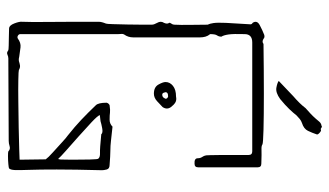

<svg xmlns="http://www.w3.org/2000/svg" viewBox="-209 -694 907 529"><g transform="rotate(90 244.5 -429.5)"><path d="M120 2Q118 0 105.5 0Q93 0 79.5 -0.5Q66 -1 59 -1Q50 -1 44.5 -15.5Q39 -30 40 -37Q41 -62 40.5 -102.5Q40 -143 40 -183Q40 -223 40 -248Q40 -256 45 -268Q46 -270 46.5 -287Q47 -304 47.5 -327Q48 -350 48 -369Q48 -388 48 -394Q48 -398 46.5 -401.5Q45 -405 43 -409Q37 -419 43 -428Q47 -437 43 -442Q42 -444 45 -448Q48 -452 48 -456Q49 -473 48.5 -502Q48 -531 48 -548Q45 -554 43.5 -564.5Q42 -575 43 -598.5Q44 -622 47 -666Q47 -670 43 -672Q35 -684 49 -691.5Q63 -699 76 -704Q83 -706 87 -702Q95 -697 101 -702Q177 -703 238.5 -703Q300 -703 337.5 -702Q375 -701 378 -699Q382 -696 392.5 -696.5Q403 -697 431 -696Q441 -696 441 -686V-522Q441 -512 431 -512Q416 -511 416 -521Q416 -528 412.5 -533Q409 -538 408 -544Q408 -547 407.5 -555.5Q407 -564 407 -588Q407 -612 407 -661Q407 -671 397 -671H97Q74 -671 74 -650Q73 -619 75 -605.5Q77 -592 81 -586Q81 -579 77.5 -574Q74 -569 74 -555Q79 -549 81 -542Q83 -535 83 -527V-343Q83 -329 75 -318Q73 -315 73.5 -310.5Q74 -306 74 -302V-32Q74 -28 78 -25.5Q82 -23 86 -25Q98 -34 110.5 -32.5Q123 -31 136 -29Q143 -27 148 -28Q154 -30 160 -31Q166 -32 173 -28Q175 -27 200 -26.5Q225 -26 260.5 -26.5Q296 -27 331.5 -27.5Q367 -28 392 -29Q417 -30 420 -30L419 -102Q414 -109 400 -121.5Q386 -134 372.5 -146.5Q359 -159 353 -163Q329 -182 310 -200Q291 -218 270 -240Q263 -247 263 -270Q265 -276 270 -278Q284 -280 290.5 -279Q297 -278 310 -278Q321 -278 329 -286Q355 -283 365.5 -282Q376 -281 381.5 -280.5Q387 -280 397.5 -280Q408 -280 434 -278Q445 -278 447 -270Q449 -262 449 -257Q447 -181 447 -132.5Q447 -84 448 -56.5Q449 -29 448.5 -17Q448 -5 444 -1Q443 0 432 1Q421 2 410 2Q399 2 397 1Q391 -5 383 -2.5Q375 0 368 0L152 1H141Q136 1 130.5 3.5Q125 6 120 2ZM238 -400Q220 -400 213 -412.5Q206 -425 206 -432Q206 -444 216.5 -452.5Q227 -461 246 -461Q256 -463 262.5 -459Q269 -455 275 -447Q283 -436 275 -424Q268 -417 258.5 -408.5Q249 -400 238 -400ZM241 -423Q248 -423 251 -430Q253 -432 251 -436Q247 -440 244 -439Q234 -439 234 -432Q234 -431 235.5 -427Q237 -423 241 -423ZM417 -137Q419 -135 419.5 -143.5Q420 -152 420 -174Q420 -200 419.5 -223Q419 -246 417 -247Q413 -252 401.5 -251.5Q390 -251 350 -255Q346 -260 333 -257.5Q320 -255 314 -253L297 -251Q299 -245 316.5 -228.5Q334 -212 356 -192.5Q378 -173 395.5 -157.5Q413 -142 417 -137ZM203 -744Q214 -754 224 -764Q234 -774 245 -784Q266 -802 278 -818Q286 -825 293 -831.5Q300 -838 307 -846Q311 -851 315.5 -856Q320 -861 327 -862Q329 -864 332 -861.5Q335 -859 337 -860Q340 -862 346 -856.5Q352 -851 350 -848Q346 -836 340.5 -824.5Q335 -813 319 -808Q313 -806 308 -802Q303 -798 298 -793Q291 -784 280.5 -773Q270 -762 253 -748Q235 -735 221.5 -737.5Q208 -740 203 -744Z"/></g></svg>

Font: Sankofa Display
Style: Regular
Weight: 400
Designer: Batsirai Madzonga
Foundry: Batsirai Madzonga
Version: Version 1.000; ttfautohint (v1.8.4.7-5d5b)